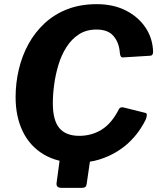

<svg xmlns="http://www.w3.org/2000/svg" viewBox="-20 -772 765 923"><path d="M275 131Q249 131 252 107L274 -55H421L397 110Q396 121 391 126Q386 131 373 131ZM445 -752Q525 -752 585 -721.5Q645 -691 679.5 -639.5Q714 -588 716 -523Q716 -504 701 -504L571 -496Q557 -495 556 -520Q552 -568 525.5 -599Q499 -630 444 -630Q395 -630 359.5 -607Q324 -584 299.5 -545.5Q275 -507 261 -460.5Q247 -414 240.5 -366Q234 -318 234 -276Q234 -193 265.5 -156Q297 -119 361 -119Q421 -119 469 -149Q517 -179 551 -246Q557 -260 576 -255L680 -229Q691 -226 681 -198Q672 -179 654.5 -152Q637 -125 609.5 -96.5Q582 -68 543.5 -44Q505 -20 457 -5Q409 10 350 10Q257 10 190.5 -29.5Q124 -69 89.5 -140Q55 -211 55 -305Q55 -373 70.5 -438.5Q86 -504 117 -560.5Q148 -617 195 -660.5Q242 -704 304.5 -728Q367 -752 445 -752Z"/></svg>

Font: Libre Franklin
Style: Bold Italic
Weight: 700
Italic angle: -8°
Designer: Pablo Impallari, Rodrigo Fuenzalida, Nhung Nguyen
Foundry: Impallari Type
Version: Version 3.000